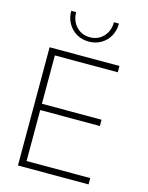

<svg xmlns="http://www.w3.org/2000/svg" viewBox="-141 -1063 885 1149"><g transform="rotate(15 302.0 -488.5)"><path d="M85.4 0V-732.4H518.1V-693.4H128.4V-394H498V-355H128.4V-39.1H522.9V0ZM449.7 -976.6Q449.7 -933.6 430.7 -899.4Q411.6 -865.2 378.2 -845.5Q344.7 -825.7 301.8 -825.7Q259.3 -825.7 225.8 -845.5Q192.4 -865.2 173.1 -899.4Q153.8 -933.6 153.8 -976.6H184.6Q184.6 -922.9 217.8 -887.7Q251 -852.5 301.8 -852.5Q352.5 -852.5 385.5 -887.7Q418.5 -922.9 418.5 -976.6Z"/></g></svg>

Font: Kumbh Sans ExtraLight
Style: Regular
Weight: 250
Version: Version 1.005